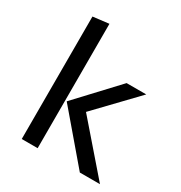

<svg xmlns="http://www.w3.org/2000/svg" viewBox="-179 -899 972 1029"><g transform="rotate(30 307.5 -385.0)"><path d="M102.6 -757.9 201 -769.7V0H102.6ZM439.5 -540.5H561L328.2 -297.9L586.7 0H462.1L210.3 -295.4Z"/></g></svg>

Font: Fira Code Fixed Retina
Style: Regular
Weight: 450
Monospace: yes
Designer: Carrois Corporate, Edenspiekermann AG, Nikita Prokopov
Foundry: Carrois Corporate, Edenspiekermann AG, Nikita Prokopov
Version: Version 5.002